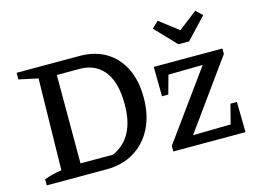

<svg xmlns="http://www.w3.org/2000/svg" viewBox="-99 -914 1458 1089"><g transform="rotate(-15 630.5 -369.5)"><path d="M420 -661Q510 -661 575 -622Q640 -583 675.5 -511Q711 -439 711 -340Q711 -237 673 -161Q635 -85 565.5 -42.5Q496 0 403 0H51V-36Q73 -44 98 -50.5Q123 -57 153 -61L163 -598L51 -622V-661ZM459 -71Q528 -102 562.5 -166.5Q597 -231 597 -329Q597 -401 582 -451Q567 -501 540 -531.5Q513 -562 478.5 -576Q444 -590 404 -590H222L268 -636V-25L222 -71ZM794 0V-33L1082 -431L880 -428L850 -319H813L811 -492H1214V-460L926 -60L1148 -64L1177 -178H1215L1218 0ZM979 -580 862 -703 900 -739 1011 -654 1121 -739 1158 -703 1042 -580Z"/></g></svg>

Font: Piazzolla Thin SemiBold
Style: Regular
Weight: 600
Version: Version 2.005